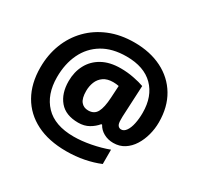

<svg xmlns="http://www.w3.org/2000/svg" viewBox="-167 -919 1231 1195"><g transform="rotate(30 448.5 -321.5)"><path d="M854 -366Q854 -320 842 -275Q830 -230 807 -193.5Q784 -157 750 -135Q716 -113 671 -113Q633 -113 602 -130Q571 -147 555 -177H549Q527 -150 494.5 -131.5Q462 -113 419 -113Q329 -113 284 -166.5Q239 -220 239 -308Q239 -374 267 -426.5Q295 -479 349 -509Q403 -539 481 -539Q529 -539 575 -530Q621 -521 651 -510L641 -305Q640 -297 640 -284.5Q640 -272 640 -261Q640 -232 649 -221Q658 -210 672 -210Q692 -210 707 -231.5Q722 -253 729.5 -289Q737 -325 737 -367Q737 -485 669.5 -553Q602 -621 476 -621Q374 -621 304.5 -579Q235 -537 199.5 -463Q164 -389 164 -293Q164 -169 233 -96.5Q302 -24 438 -24Q494 -24 559.5 -36.5Q625 -49 681 -70V33Q631 54 570.5 66Q510 78 443 78Q317 78 228 33Q139 -12 91.5 -95.5Q44 -179 44 -294Q44 -385 74 -462.5Q104 -540 160.5 -598Q217 -656 296.5 -688.5Q376 -721 475 -721Q588 -721 673.5 -678Q759 -635 806.5 -555.5Q854 -476 854 -366ZM364 -309Q364 -257 383 -233.5Q402 -210 435 -210Q478 -210 496.5 -244Q515 -278 519 -350L524 -437Q514 -439 504 -440Q494 -441 483 -441Q441 -441 414.5 -422.5Q388 -404 376 -374Q364 -344 364 -309Z"/></g></svg>

Font: Noto Sans Thai Looped ExtraBold
Style: Regular
Weight: 800
Designer: Sasikarn Vongin, Ben Mitchell
Foundry: The Fontpad Ltd
Version: Version 1.001; ttfautohint (v1.8.4.7-5d5b)